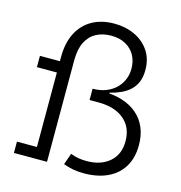

<svg xmlns="http://www.w3.org/2000/svg" viewBox="-117 -905 959 1017"><g transform="rotate(15 363.0 -396.0)"><path d="M363 -436.5Q402 -436.5 433.5 -448.2Q465 -460 487.5 -481Q510 -502 522.2 -530.5Q534.5 -559 534.5 -591.5Q534.5 -632.5 517 -664.5Q499.5 -696.5 466.2 -715Q433 -733.5 386 -733.5Q341 -733.5 305.8 -715.2Q270.5 -697 250.2 -657.8Q230 -618.5 230 -555V0H48.5V-62H158V-470.5H48.5V-532.5H158V-555Q158 -633 186 -687.5Q214 -742 265.2 -770.8Q316.5 -799.5 386 -799.5Q447.5 -799.5 497.8 -776.2Q548 -753 577.8 -709.2Q607.5 -665.5 607.5 -604Q607.5 -565.5 595.8 -537.8Q584 -510 563 -491Q542 -472 514.5 -459.5Q487 -447 455.5 -439.5V-395ZM342.5 -74Q364.5 -65 386.8 -61.5Q409 -58 431 -58Q509 -58 556.2 -99Q603.5 -140 603.5 -212.5Q603.5 -289 552.2 -331.8Q501 -374.5 412.5 -374.5H363V-436.5H421Q480.5 -436.5 527.8 -421.2Q575 -406 608.5 -377Q642 -348 659.8 -306.2Q677.5 -264.5 677.5 -211Q677.5 -141.5 648 -92.5Q618.5 -43.5 563.8 -17.5Q509 8.5 433 8.5Q402.5 8.5 374.8 3.5Q347 -1.5 320.5 -11.5Z"/></g></svg>

Font: Hepta Slab ExtraLight
Style: Regular
Weight: 400
Version: Version 1.102